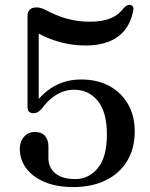

<svg xmlns="http://www.w3.org/2000/svg" viewBox="-20 -744 607 778"><path d="M60.2 -140.5Q60.2 -170.9 77.5 -190.1Q94.8 -209.2 121.7 -209.2Q148.4 -209.2 162.3 -193.3Q176.2 -177.4 176.2 -150.8V-102Q176.2 -65.5 203.7 -42Q231.2 -18.4 285.2 -18.4Q339.9 -18.4 376.5 -63Q413.2 -107.6 413.2 -199Q413.2 -290 376.2 -335.2Q339.2 -380.4 280.6 -380.4Q254.5 -380.4 231.1 -371.3Q207.7 -362.2 187.2 -344.8Q166.7 -327.4 148.5 -302.5Q139.9 -293.5 132.2 -289.4Q124.5 -285.2 116 -285.2Q104.8 -285.2 98.2 -291.1Q91.6 -296.9 91.6 -308.3V-680.1Q91.6 -695.9 100.5 -704.9Q109.4 -714 128.2 -714Q137.9 -714 149.2 -710.4Q160.4 -706.8 181.4 -695.1Q202.3 -684.8 226.9 -675.9Q251.5 -666.9 281.1 -661.5Q310.7 -656.1 345.7 -656.1Q396.5 -656.1 429.7 -670.5Q462.9 -684.9 481.5 -712Q491.3 -721.4 498.1 -723.3Q504.9 -725.3 510.9 -723.5Q516.1 -721.9 519.1 -716.2Q522.1 -710.5 519.6 -698.7Q510 -652 484.6 -620.9Q459.1 -589.9 419.4 -574.7Q379.6 -559.6 326.9 -559.6Q287 -559.6 249 -567.4Q211 -575.2 177.1 -589Q143.1 -602.9 114.6 -621.4L136.9 -646.9V-323.5L120.4 -322.8Q144 -354.5 172.5 -376.7Q200.9 -398.9 234.8 -410.4Q268.7 -421.9 309.2 -421.9Q374.8 -421.9 423.5 -395.3Q472.2 -368.7 499.1 -321.4Q526 -274.1 526 -211.5Q526 -141.8 494.9 -91.1Q463.8 -40.4 407.9 -13.2Q351.9 14 277.5 14Q208.9 14 160.1 -6.8Q111.4 -27.7 85.8 -62.7Q60.2 -97.8 60.2 -140.5Z"/></svg>

Font: Fraunces
Style: Regular
Weight: 900
Version: Version 1.000;[b76b70a41]